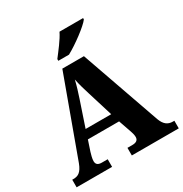

<svg xmlns="http://www.w3.org/2000/svg" viewBox="-208 -1089 1189 1247"><g transform="rotate(-30 386.0 -465.5)"><path d="M314 -784V-771H394C461 -807 567 -886 592 -921V-931H415C394 -886 343 -822 314 -784ZM6 0H272V-57H228C197 -57 186 -70 186 -93C186 -110 194 -139 199 -155L225 -233H459L492 -138C495 -129 502 -109 502 -92C502 -65 482 -57 457 -57H420V0H772V-57H761C723 -57 698 -76 681 -122L473 -714H311L97 -128C75 -70 50 -57 15 -57H6ZM246 -299 310 -489C323 -529 336 -568 346 -612C355 -568 368 -526 380 -487L438 -299Z"/></g></svg>

Font: Noto Serif Malayalam ExtraBold
Style: Regular
Weight: 800
Designer: Indian type Foundry, Jelle Bosma, Monotype Design Team
Foundry: Monotype Imaging Inc.
Version: Version 2.104